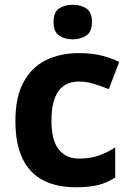

<svg xmlns="http://www.w3.org/2000/svg" viewBox="-20 -780 554 810"><path d="M300 10Q219 10 162 -19.5Q105 -49 75 -111Q45 -173 45 -270Q45 -370 79 -433Q113 -496 173.5 -526Q234 -556 313 -556Q369 -556 410.5 -545Q452 -534 483 -519L439 -404Q404 -418 373.5 -427Q343 -436 313 -436Q197 -436 197 -271Q197 -189 227.5 -150Q258 -111 313 -111Q360 -111 396 -123.5Q432 -136 466 -158V-31Q432 -9 394.5 0.5Q357 10 300 10ZM287 -760Q320 -760 344 -744.5Q368 -729 368 -687Q368 -646 344 -630Q320 -614 287 -614Q253 -614 229.5 -630Q206 -646 206 -687Q206 -729 229.5 -744.5Q253 -760 287 -760Z"/></svg>

Font: Noto Sans NKo Unjoined
Style: Bold
Weight: 700
Designer: Monotype Design Team
Foundry: Monotype Imaging Inc.
Version: Version 2.004